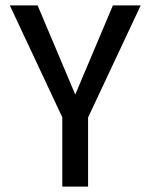

<svg xmlns="http://www.w3.org/2000/svg" viewBox="-20 -695 566 715"><path d="M212 0H308V-257.5L504 -675H400.5L260.5 -343.5H260L120 -675H16.5L212 -258Z"/></svg>

Font: Anybody SemiCondensed
Style: Regular
Weight: 400
Width: 4
Version: Version 1.113;gftools[0.9.25]